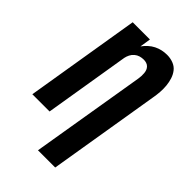

<svg xmlns="http://www.w3.org/2000/svg" viewBox="-279 -843 1158 1158"><g transform="rotate(45 300.0 -264.0)"><path d="M284 215 406 -519Q408 -531 408.5 -543Q409 -555 408 -567Q407 -579 403 -589.5Q399 -600 391 -608Q383 -616 372 -619.5Q361 -623 349 -623Q333 -623 317.5 -618.5Q302 -614 289 -603Q276 -592 268.5 -577Q261 -562 258 -547L168 0H21L142 -735H289L278 -665Q291 -683 308 -698.5Q325 -714 345 -724Q365 -734 386 -738.5Q407 -743 428 -743Q456 -743 481 -733.5Q506 -724 521.5 -704.5Q537 -685 545 -660Q553 -635 555.5 -608.5Q558 -582 556 -554.5Q554 -527 549 -500L431 215Z"/></g></svg>

Font: Iosevka SS04 Heavy Extended
Style: Italic
Weight: 900
Width: 7
Italic angle: -9°
Monospace: yes
Designer: Belleve Invis
Foundry: Belleve Invis
Version: Version 19.0.0; ttfautohint (v1.8.4)